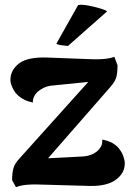

<svg xmlns="http://www.w3.org/2000/svg" viewBox="-20 -763 546 794"><path d="M46 11 30 -18Q30 -47 35.5 -67Q41 -87 60 -107L361 -442L383 -428L194 -409Q175 -407 160 -399.5Q145 -392 135 -383Q125 -373 120 -361.5Q115 -350 116 -339Q107 -341 98.5 -343.5Q90 -346 82 -350Q51 -365 37 -390Q23 -415 23 -432Q23 -473 58.5 -500.5Q94 -528 176 -525L362 -518Q384 -517 408.5 -519Q433 -521 453 -528L466 -493Q466 -465 461.5 -446Q457 -427 437 -404L153 -79L130 -106L324 -116Q347 -118 363.5 -126Q380 -134 390 -146Q398 -155 401 -165.5Q404 -176 403 -186Q422 -182 436 -176Q458 -166 471 -150Q484 -134 490 -117Q496 -100 496 -87Q496 -47 459.5 -20Q423 7 353 6L138 0Q117 -1 92 1Q67 3 46 11ZM423 -716 261 -573Q249 -574 234 -576Q219 -578 213 -582L303 -742Q319 -745 345.5 -740Q372 -735 395 -728Q418 -721 423 -716Z"/></svg>

Font: Arima Thin
Style: Regular
Weight: 100
Designer: Joana Correia and Natanael Gama
Foundry: NDISCOVER
Version: Version 1.101;gftools[0.9.23]